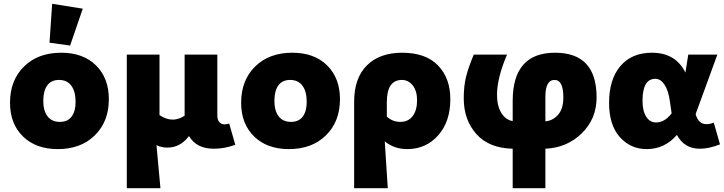

<svg xmlns="http://www.w3.org/2000/svg" viewBox="-20 -779 3830 1016"><path d="M351 -538 242 -553 256 -759 418 -733ZM286 10Q170 10 101.5 -57Q33 -124 33 -235Q33 -354 107 -427Q181 -500 304 -500Q420 -500 488 -433Q556 -366 556 -254Q556 -136 482 -63Q408 10 286 10ZM297 -134Q338 -134 359 -162Q380 -190 380 -240Q380 -295 357.5 -325.5Q335 -356 292 -356Q251 -356 230 -327Q209 -298 209 -246Q209 -193 231.5 -163.5Q254 -134 297 -134Z M651 217V-490H824V-170Q859 -146 894 -146Q926 -146 957 -167V-490H1130V-168Q1130 -145 1140.5 -133Q1151 -121 1168 -121Q1181 -121 1193 -125L1225 -13Q1170 8 1111 8Q1020 8 980 -59Q934 2 866 2Q833 2 808 -11L829 217Z M1509 10Q1393 10 1324.5 -57Q1256 -124 1256 -235Q1256 -354 1330 -427Q1404 -500 1527 -500Q1643 -500 1711 -433Q1779 -366 1779 -254Q1779 -136 1705 -63Q1631 10 1509 10ZM1520 -134Q1561 -134 1582 -162Q1603 -190 1603 -240Q1603 -295 1580.5 -325.5Q1558 -356 1515 -356Q1474 -356 1453 -327Q1432 -298 1432 -246Q1432 -193 1454.5 -163.5Q1477 -134 1520 -134Z M1854 -241Q1854 -366 1921.5 -433Q1989 -500 2108 -500Q2233 -500 2298 -432.5Q2363 -365 2363 -254Q2363 -135 2298.5 -62.5Q2234 10 2135 10Q2066 10 2016 -31L2032 217H1854ZM2027 -239V-162Q2057 -134 2099 -134Q2140 -134 2163.5 -164.5Q2187 -195 2187 -249Q2187 -298 2164 -327Q2141 -356 2107 -356Q2027 -356 2027 -239Z M3137 -264Q3137 -150 3058.5 -73.5Q2980 3 2866 8V217H2693V8Q2567 5 2500.5 -70Q2434 -145 2434 -258Q2434 -323 2446 -372Q2458 -421 2487 -490H2663Q2610 -366 2610 -277Q2610 -219 2632.5 -182Q2655 -145 2693 -138V-245Q2693 -500 2917 -500Q3137 -500 3137 -264ZM2866 -268V-137Q2905 -140 2933 -171.5Q2961 -203 2961 -263Q2961 -356 2915 -356Q2866 -356 2866 -268Z M3402 10Q3317 10 3260 -53.5Q3203 -117 3203 -235Q3203 -359 3263 -429.5Q3323 -500 3430 -500Q3555 -500 3607 -395L3622 -490H3776L3661 -175Q3676 -122 3718 -122Q3737 -122 3757 -130L3790 -15Q3732 8 3683 8Q3601 8 3562 -65Q3497 10 3402 10ZM3380 -246Q3380 -192 3399.5 -161.5Q3419 -131 3452 -131Q3497 -131 3534 -179L3525 -242Q3517 -300 3496.5 -331Q3476 -362 3448 -362Q3380 -362 3380 -246Z"/></svg>

Font: Cantarell Extra Bold
Style: Regular
Weight: 800
Designer: Dave Crossland, Nikolaus Waxweiler, Florian Fecher, Jacques Le Bailly, Eben Sorkin, Alexei Vanyashin, Alexios Zavras, Em
Version: Version 0.303